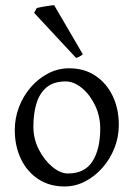

<svg xmlns="http://www.w3.org/2000/svg" viewBox="-20 -688 502 722"><path d="M426.8 -217.8Q426.8 -172.9 410.4 -131.3Q394 -89.8 365.5 -57.4Q336.9 -24.9 300.3 -5.9Q263.7 13.2 222.7 13.2Q166 13.2 124 -14.4Q82 -42 58.8 -90.1Q35.6 -138.2 35.6 -199.2Q35.6 -244.1 51.5 -285.6Q67.4 -327.1 95.7 -359.9Q124 -392.6 161.1 -411.9Q198.2 -431.2 240.2 -431.2Q296.9 -431.2 338.6 -403.3Q380.4 -375.5 403.6 -327.4Q426.8 -279.3 426.8 -217.8ZM356.9 -204.1Q356.9 -251.5 337.4 -292Q317.9 -332.5 287.8 -357.2Q257.8 -381.8 227.1 -381.8Q181.6 -381.8 155 -359.4Q128.4 -336.9 116.9 -298.6Q105.5 -260.3 105.5 -212.4Q105.5 -165 126.5 -124.8Q147.5 -84.5 177.5 -60.1Q207.5 -35.6 235.4 -35.6Q298.8 -35.6 327.9 -81.5Q356.9 -127.4 356.9 -204.1ZM291.5 -483.9Q280.3 -474.1 266.1 -470.2L108.4 -639.6L118.2 -657.7Q127 -660.2 149.9 -664.1Q172.9 -668 183.6 -668.5Z"/></svg>

Font: Dai Banna SIL Light
Style: Regular
Weight: 300
Designer: Victor Gaultney
Foundry: SIL International
Version: Version 4.000